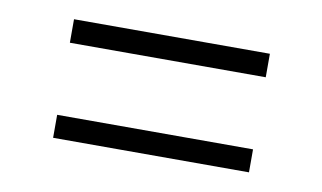

<svg xmlns="http://www.w3.org/2000/svg" viewBox="-39 -538 608 362"><g transform="rotate(10 265.0 -357.5)"><path d="M78 -426H453V-471H78ZM78 -244H453V-288H78Z"/></g></svg>

Font: Glow Sans SC Normal Light
Style: Regular
Weight: 300
Designer: Ryoko NISHIZUKA (kana, bopomofo & ideographs); Paul D. Hunt (Latin, Greek & Cyrillic); Sandoll Communications, Soo-young
Version: Version 0.93